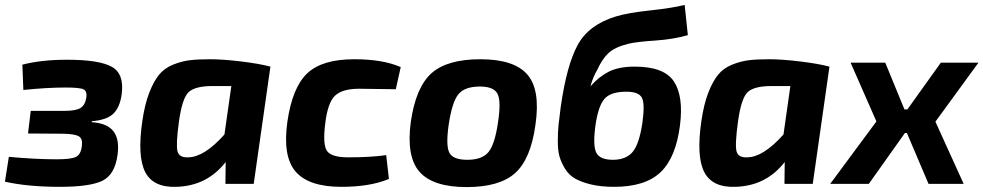

<svg xmlns="http://www.w3.org/2000/svg" viewBox="-27 -748 4000 781"><path d="M68 -382 64 -485Q141 -505 246 -505Q376 -505 427.5 -476.5Q479 -448 468 -365Q461 -312 434.5 -286Q408 -260 347 -255L346 -251Q409 -247 434.5 -214Q460 -181 451 -117Q440 -37 389 -12.5Q338 12 217 12Q86 12 -7 -9L9 -110Q117 -100 204 -100Q263 -100 282.5 -110Q302 -120 306 -154Q310 -183 294.5 -193Q279 -203 231 -204L87 -205L98 -297H235Q281 -297 300 -308.5Q319 -320 324 -350Q328 -377 313 -384.5Q298 -392 240 -392Q164 -392 68 -382Z M1005 0H890L891 -89Q815 9 689 12Q596 15 563.5 -48.5Q531 -112 552 -256Q562 -324 580 -370.5Q598 -417 620 -444Q642 -471 677 -485Q712 -499 744.5 -503Q777 -507 827 -507Q880 -507 954 -498Q1028 -489 1073 -477ZM914 -398H838Q766 -398 740 -373Q714 -348 701 -254Q688 -159 695 -132.5Q702 -106 739 -108Q804 -109 886 -201Z M1544 -117 1555 -20Q1478 12 1362 12Q1229 12 1175.5 -50Q1122 -112 1142 -253Q1162 -392 1222.5 -449.5Q1283 -507 1414 -507Q1531 -507 1603 -475L1583 -385Q1467 -387 1434 -387Q1365 -387 1335.5 -358.5Q1306 -330 1296 -246Q1285 -159 1303.5 -133.5Q1322 -108 1389 -108Q1481 -108 1544 -117Z M1927 -507Q2064 -507 2118 -445Q2172 -383 2151 -240Q2132 -101 2068.5 -44Q2005 13 1871 13Q1735 13 1680 -48.5Q1625 -110 1644 -252Q1664 -392 1727.5 -449.5Q1791 -507 1927 -507ZM1925 -396Q1864 -396 1838 -365Q1812 -334 1798 -240Q1786 -155 1801 -126.5Q1816 -98 1874 -98Q1934 -98 1960 -129.5Q1986 -161 1999 -252Q2012 -338 1996.5 -367Q1981 -396 1925 -396Z M2758 -728 2771 -605Q2712 -588 2637.5 -583Q2563 -578 2529 -570Q2473 -556 2447.5 -531.5Q2422 -507 2403 -465Q2384 -433 2374 -394L2375 -397Q2409 -436 2449.5 -456.5Q2490 -477 2555 -477Q2674 -477 2714 -417Q2754 -357 2739 -238Q2722 -106 2659.5 -47Q2597 12 2471 12Q2418 12 2378 2.5Q2338 -7 2312.5 -21.5Q2287 -36 2271.5 -61.5Q2256 -87 2249 -111Q2242 -135 2242 -173Q2242 -211 2245 -240Q2248 -269 2254 -314Q2278 -482 2322.5 -564.5Q2367 -647 2478 -681Q2527 -696 2616.5 -705.5Q2706 -715 2758 -728ZM2521 -375Q2456 -375 2431 -345Q2406 -315 2395 -237Q2384 -156 2398.5 -127Q2413 -98 2466 -98Q2519 -98 2546 -129.5Q2573 -161 2586 -248Q2597 -326 2584 -350.5Q2571 -375 2521 -375Z M3279 0H3164L3165 -89Q3089 9 2963 12Q2870 15 2837.5 -48.5Q2805 -112 2826 -256Q2836 -324 2854 -370.5Q2872 -417 2894 -444Q2916 -471 2951 -485Q2986 -499 3018.5 -503Q3051 -507 3101 -507Q3154 -507 3228 -498Q3302 -489 3347 -477ZM3188 -398H3112Q3040 -398 3014 -373Q2988 -348 2975 -254Q2962 -159 2969 -132.5Q2976 -106 3013 -108Q3078 -109 3160 -201Z M3778 -253 3893 0H3750L3662 -207H3654L3507 0H3350L3538 -254L3433 -493H3574L3652 -303H3664L3800 -493H3953Z"/></svg>

Font: Exo 2.0
Style: Bold Italic
Weight: 700
Italic angle: -8°
Designer: Natanael Gama
Version: Version 1.001;PS 001.001;hotconv 1.0.70;makeotf.lib2.5.58329